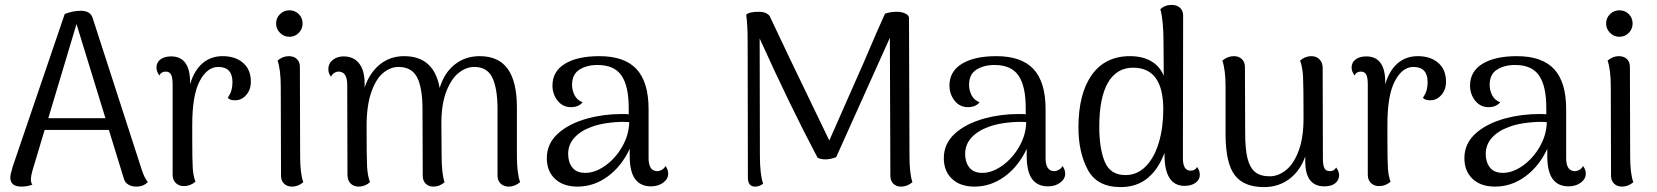

<svg xmlns="http://www.w3.org/2000/svg" viewBox="-20 -750 6757 783"><path d="M583 -8Q566 11 536 11Q517 11 503 2.5Q489 -6 485 -22L424 -220H162L112 -53Q106 -31 106 -20Q106 -4 112 3Q91 11 68 11Q22 11 22 -26Q22 -39 32 -71L244 -693Q277 -706 310 -706Q349 -706 358 -676L559 -55Q570 -22 583 -8ZM410 -268 292 -652 177 -268Z M1003 -417Q1003 -384 984 -362.5Q965 -341 939 -341Q917 -341 909 -351Q920 -368 924 -382.5Q928 -397 928 -415Q928 -477 870 -477Q825 -477 794.5 -419.5Q764 -362 764 -241V-187Q764 -97 766 -65Q768 -33 777 -9Q756 9 730 9Q710 9 697 -3.5Q684 -16 684 -38V-406Q684 -434 677.5 -446Q671 -458 656 -458Q637 -458 630 -442Q618 -459 618 -474Q618 -495 634 -507.5Q650 -520 678 -520Q717 -520 736.5 -492.5Q756 -465 755 -411V-406Q772 -463 806 -492Q840 -521 888 -521Q940 -521 971.5 -493.5Q1003 -466 1003 -417Z M1106 -654Q1106 -677 1122 -692.5Q1138 -708 1160 -708Q1183 -708 1198.5 -692.5Q1214 -677 1214 -654Q1214 -632 1198.5 -616Q1183 -600 1160 -600Q1138 -600 1122 -616Q1106 -632 1106 -654ZM1217 -7Q1196 11 1171 11Q1151 11 1138.5 -1Q1126 -13 1126 -33L1125 -396Q1125 -465 1112 -503Q1133 -521 1158 -521Q1178 -521 1190.5 -509.5Q1203 -498 1203 -477L1204 -114Q1204 -41 1217 -7Z M2101 -7Q2079 11 2055 11Q2035 11 2022 -1Q2009 -13 2009 -33V-303Q2009 -389 1988 -433Q1967 -477 1914 -477Q1882 -477 1852 -454Q1822 -431 1801.5 -380.5Q1781 -330 1780 -254L1781 -114Q1781 -42 1793 -7Q1773 11 1748 11Q1728 11 1716 -1Q1704 -13 1704 -33L1703 -303Q1703 -392 1681 -434.5Q1659 -477 1605 -477Q1572 -477 1542.5 -452.5Q1513 -428 1494 -373.5Q1475 -319 1475 -235Q1475 -109 1477 -71Q1479 -33 1489 -7Q1468 11 1443 11Q1422 11 1409.5 -2Q1397 -15 1397 -37L1396 -405Q1396 -431 1387 -444.5Q1378 -458 1361 -458Q1352 -458 1343 -452.5Q1334 -447 1330 -437Q1319 -451 1319 -468Q1319 -491 1337 -505.5Q1355 -520 1381 -520Q1422 -520 1444.5 -491.5Q1467 -463 1467 -409V-393Q1487 -453 1529 -487Q1571 -521 1628 -521Q1750 -521 1773 -391Q1791 -452 1834 -486.5Q1877 -521 1936 -521Q2014 -521 2051 -468.5Q2088 -416 2088 -313V-114Q2088 -45 2101 -7Z M2705 -42Q2705 -20 2684.5 -5Q2664 10 2635 10Q2592 10 2570 -20Q2548 -50 2548 -114V-143Q2515 -72 2458.5 -30.5Q2402 11 2335 11Q2277 11 2243.5 -20.5Q2210 -52 2210 -105Q2210 -164 2255 -205Q2300 -246 2376 -267Q2443 -285 2515 -285Q2535 -285 2544 -284V-310Q2544 -399 2514.5 -442Q2485 -485 2417 -485Q2373 -485 2343 -466Q2313 -447 2313 -404Q2313 -381 2323.5 -361Q2334 -341 2356 -333Q2340 -313 2308 -313Q2275 -313 2254 -339.5Q2233 -366 2233 -401Q2233 -459 2284 -490Q2335 -521 2424 -521Q2527 -521 2576 -468Q2625 -415 2625 -305V-105Q2625 -52 2661 -52Q2669 -52 2679 -57.5Q2689 -63 2694 -73Q2705 -58 2705 -42ZM2546 -252 2523 -253Q2488 -253 2452 -247.5Q2416 -242 2391 -232Q2347 -216 2322 -188Q2297 -160 2297 -122Q2297 -89 2314 -67Q2331 -45 2367 -45Q2407 -45 2448.5 -74.5Q2490 -104 2517.5 -152Q2545 -200 2546 -252Z M3701 -7Q3680 11 3654 11Q3635 11 3623 -1Q3611 -13 3611 -33L3609 -596L3390 -109Q3366 -100 3346 -100Q3328 -100 3314 -107Q3201 -321 3078 -593L3079 -114Q3079 -39 3092 -1Q3078 11 3059 11Q3030 11 3030 -26L3029 -579Q3029 -650 3023 -690Q3035 -702 3076 -702Q3103 -702 3118 -686L3201 -511L3362 -177Q3382 -221 3501 -492Q3531 -563 3553 -613Q3575 -663 3589 -694Q3610 -702 3638 -702Q3657 -702 3671.5 -695Q3686 -688 3687 -678L3689 -114Q3689 -42 3701 -7Z M4324 -42Q4324 -20 4303.5 -5Q4283 10 4254 10Q4211 10 4189 -20Q4167 -50 4167 -114V-143Q4134 -72 4077.5 -30.5Q4021 11 3954 11Q3896 11 3862.5 -20.5Q3829 -52 3829 -105Q3829 -164 3874 -205Q3919 -246 3995 -267Q4062 -285 4134 -285Q4154 -285 4163 -284V-310Q4163 -399 4133.5 -442Q4104 -485 4036 -485Q3992 -485 3962 -466Q3932 -447 3932 -404Q3932 -381 3942.5 -361Q3953 -341 3975 -333Q3959 -313 3927 -313Q3894 -313 3873 -339.5Q3852 -366 3852 -401Q3852 -459 3903 -490Q3954 -521 4043 -521Q4146 -521 4195 -468Q4244 -415 4244 -305V-105Q4244 -52 4280 -52Q4288 -52 4298 -57.5Q4308 -63 4313 -73Q4324 -58 4324 -42ZM4165 -252 4142 -253Q4107 -253 4071 -247.5Q4035 -242 4010 -232Q3966 -216 3941 -188Q3916 -160 3916 -122Q3916 -89 3933 -67Q3950 -45 3986 -45Q4026 -45 4067.5 -74.5Q4109 -104 4136.5 -152Q4164 -200 4165 -252Z M4873 -37Q4873 -17 4855.5 -4.5Q4838 8 4811 8Q4729 8 4729 -120V-127Q4705 -61 4660.5 -24Q4616 13 4550 13Q4454 13 4416 -58Q4378 -129 4378 -230Q4378 -368 4432.5 -444.5Q4487 -521 4588 -521Q4639 -521 4674.5 -500.5Q4710 -480 4726 -441L4725 -575Q4725 -667 4712 -712Q4730 -730 4758 -730Q4779 -730 4792 -718.5Q4805 -707 4805 -686L4804 -105Q4804 -54 4835 -54Q4854 -54 4862 -69Q4873 -54 4873 -37ZM4724 -304Q4724 -474 4601 -474Q4534 -474 4498.5 -413Q4463 -352 4463 -233Q4463 -144 4485.5 -90Q4508 -36 4570 -36Q4618 -36 4653 -72Q4688 -108 4706 -169Q4724 -230 4724 -304Z M5441 -36Q5441 -15 5425 -2.5Q5409 10 5381 10Q5303 10 5303 -92V-112Q5282 -53 5238 -20Q5194 13 5135 13Q5053 13 5016 -35Q4979 -83 4978 -197V-395Q4978 -464 4965 -503Q4987 -521 5012 -521Q5032 -521 5044.5 -509Q5057 -497 5057 -476L5058 -207Q5058 -142 5067.5 -104Q5077 -66 5098.5 -48.5Q5120 -31 5158 -31Q5192 -31 5223.5 -55.5Q5255 -80 5275.5 -133.5Q5296 -187 5296 -269Q5296 -398 5294 -437Q5292 -476 5282 -503Q5303 -521 5328 -521Q5348 -521 5361 -508Q5374 -495 5374 -473L5375 -103Q5375 -75 5381.5 -63.5Q5388 -52 5403 -52Q5421 -52 5429 -67Q5441 -51 5441 -36Z M5877 -417Q5877 -384 5858 -362.5Q5839 -341 5813 -341Q5791 -341 5783 -351Q5794 -368 5798 -382.5Q5802 -397 5802 -415Q5802 -477 5744 -477Q5699 -477 5668.5 -419.5Q5638 -362 5638 -241V-187Q5638 -97 5640 -65Q5642 -33 5651 -9Q5630 9 5604 9Q5584 9 5571 -3.5Q5558 -16 5558 -38V-406Q5558 -434 5551.5 -446Q5545 -458 5530 -458Q5511 -458 5504 -442Q5492 -459 5492 -474Q5492 -495 5508 -507.5Q5524 -520 5552 -520Q5591 -520 5610.5 -492.5Q5630 -465 5629 -411V-406Q5646 -463 5680 -492Q5714 -521 5762 -521Q5814 -521 5845.5 -493.5Q5877 -466 5877 -417Z M6447 -42Q6447 -20 6426.5 -5Q6406 10 6377 10Q6334 10 6312 -20Q6290 -50 6290 -114V-143Q6257 -72 6200.5 -30.5Q6144 11 6077 11Q6019 11 5985.5 -20.5Q5952 -52 5952 -105Q5952 -164 5997 -205Q6042 -246 6118 -267Q6185 -285 6257 -285Q6277 -285 6286 -284V-310Q6286 -399 6256.5 -442Q6227 -485 6159 -485Q6115 -485 6085 -466Q6055 -447 6055 -404Q6055 -381 6065.5 -361Q6076 -341 6098 -333Q6082 -313 6050 -313Q6017 -313 5996 -339.5Q5975 -366 5975 -401Q5975 -459 6026 -490Q6077 -521 6166 -521Q6269 -521 6318 -468Q6367 -415 6367 -305V-105Q6367 -52 6403 -52Q6411 -52 6421 -57.5Q6431 -63 6436 -73Q6447 -58 6447 -42ZM6288 -252 6265 -253Q6230 -253 6194 -247.5Q6158 -242 6133 -232Q6089 -216 6064 -188Q6039 -160 6039 -122Q6039 -89 6056 -67Q6073 -45 6109 -45Q6149 -45 6190.5 -74.5Q6232 -104 6259.5 -152Q6287 -200 6288 -252Z M6530 -654Q6530 -677 6546 -692.5Q6562 -708 6584 -708Q6607 -708 6622.5 -692.5Q6638 -677 6638 -654Q6638 -632 6622.5 -616Q6607 -600 6584 -600Q6562 -600 6546 -616Q6530 -632 6530 -654ZM6641 -7Q6620 11 6595 11Q6575 11 6562.5 -1Q6550 -13 6550 -33L6549 -396Q6549 -465 6536 -503Q6557 -521 6582 -521Q6602 -521 6614.5 -509.5Q6627 -498 6627 -477L6628 -114Q6628 -41 6641 -7Z"/></svg>

Font: Arima Madurai
Style: Regular
Weight: 400
Designer: Joana Correia and Natanael Gama
Foundry: NDISCOVER
Version: Version 1.019